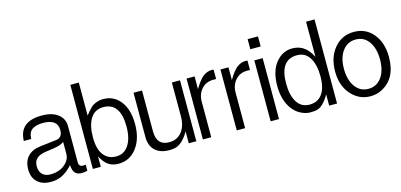

<svg xmlns="http://www.w3.org/2000/svg" viewBox="-60 -992 2852 1366"><g transform="rotate(-15 1366.5 -309.5)"><path d="M337.9 -247.1Q318.8 -232.4 292.7 -225.8Q266.6 -219.2 212.4 -212.6Q158.2 -206.1 134.8 -185.8Q111.3 -165.5 111.3 -127.2Q111.3 -88.9 132.8 -67.6Q154.3 -46.4 189.9 -46.4Q255.4 -46.4 296.6 -80.1Q337.9 -113.8 337.9 -160.2ZM451.2 -3.9Q389.6 11.7 362.8 -13.7Q345.7 -29.3 342.3 -74.2Q284.2 -10.3 223.6 2Q204.1 5.9 180.2 5.9Q118.7 5.9 82.8 -27.8Q46.9 -61.5 46.9 -121.3Q46.9 -181.2 79.6 -216.1Q112.3 -251 174.8 -258.3L295.9 -272.5Q340.3 -279.3 340.3 -333.5Q340.3 -414.1 232.4 -414.1Q183.6 -414.1 154.3 -394.8Q125 -375.5 124 -325.2H69.3Q73.2 -467.3 238.3 -467.3Q314.5 -467.3 357.4 -434.3Q400.4 -401.4 400.4 -345.7V-80.1Q400.4 -46.9 431.2 -46.9Q431.2 -46.9 436 -46.9Q440.9 -46.9 451.2 -48.8Z M801.8 -234.9Q801.8 -411.6 676.8 -411.6Q614.3 -411.6 582.5 -361.1Q550.8 -310.5 550.8 -223.1Q550.8 -135.7 584.5 -92.3Q618.2 -48.8 677 -48.8Q735.8 -48.8 768.8 -99.1Q801.8 -149.4 801.8 -234.9ZM679.7 5.9Q637.2 5.9 607.2 -13.7Q577.1 -33.2 550.8 -82V-5.9H492.2V-625.5H554.7V-382.3Q596.2 -435.5 616.2 -446.8Q651.9 -467.3 690.4 -467.3Q769 -467.3 817.1 -405.8Q865.2 -344.2 865.2 -236.3Q865.2 -128.4 813.5 -61Q762.2 5.9 679.7 5.9Z M974.6 -154.3Q974.6 -48.8 1067.4 -48.8Q1126.5 -48.8 1160.4 -91.8Q1194.3 -134.8 1194.3 -205.1V-454.6H1254.4V-5.9H1198.7V-92.8Q1150.4 -10.3 1094.7 2Q1076.2 5.9 1052.7 5.9Q987.3 5.9 949.7 -28.8Q912.1 -63.5 912.1 -128.9V-454.6H974.6Z M1482.4 -397Q1430.7 -397 1397.5 -360.4Q1364.3 -323.7 1364.3 -267.6V-5.9H1302.7V-454.6H1361.8V-360.8Q1397.5 -421.9 1427.2 -444.6Q1457 -467.3 1492.2 -467.3Q1501.5 -467.3 1504.9 -466.3V-397Z M1731.9 -397Q1680.2 -397 1647 -360.4Q1613.8 -323.7 1613.8 -267.6V-5.9H1552.2V-454.6H1611.3V-360.8Q1647 -421.9 1676.8 -444.6Q1706.5 -467.3 1741.7 -467.3Q1751 -467.3 1754.4 -466.3V-397Z M1801.8 -5.9V-454.6H1863.3V-5.9ZM1794.9 -538.6V-612.8H1871.1V-538.6Z M2103.5 -411.6Q1977.5 -411.6 1977.5 -236.8Q1977.5 -149.4 2009.3 -99.1Q2041 -48.8 2101.3 -48.8Q2161.6 -48.8 2194.3 -93.5Q2227.1 -138.2 2227.1 -223.4Q2227.1 -308.6 2196 -360.1Q2165 -411.6 2103.5 -411.6ZM2232.9 -5.9V-88.9Q2187 -8.8 2139.2 2Q2121.6 5.9 2089.8 5.9Q2058.1 5.9 2023.2 -11.7Q1988.3 -29.3 1963.9 -61Q1912.1 -128.4 1912.1 -237.1Q1912.1 -345.7 1961.9 -406.5Q2011.7 -467.3 2082.3 -467.3Q2152.8 -467.3 2196.3 -416Q2212.4 -397 2228.5 -367.2V-625.5H2291V-5.9Z M2536.1 -411.6Q2475.1 -411.6 2438.5 -362.3Q2401.9 -313 2401.9 -231.2Q2401.9 -149.4 2438 -99.1Q2474.1 -48.8 2534.7 -48.8Q2595.2 -48.8 2631.3 -98.1Q2667.5 -147.5 2667.5 -229.5Q2667.5 -311.5 2632.3 -361.6Q2597.2 -411.6 2536.1 -411.6ZM2534.7 5.9Q2451.7 5.9 2394 -59.3Q2336.4 -124.5 2336.4 -229.2Q2336.4 -334 2392.8 -400.6Q2449.2 -467.3 2537.1 -467.3Q2625 -467.3 2679.2 -401.4Q2733.4 -335.4 2733.4 -230.5Q2733.4 -69.3 2615.2 -11.7Q2579.1 5.9 2534.7 5.9Z"/></g></svg>

Font: RIT Meera New
Style: Regular
Weight: 400
Designer: Hussain K H
Foundry: RIT
Version: 1.6.2